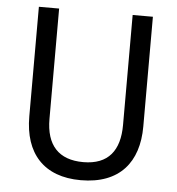

<svg xmlns="http://www.w3.org/2000/svg" viewBox="-52 -763 758 822"><g transform="rotate(5 327.0 -352.0)"><path d="M572 -242V-714H485V-241C485 -132 437 -68 329 -68C223 -68 169 -127 169 -240V-714H82V-243C82 -84 166 10 325 10C492 10 572 -89 572 -242Z"/></g></svg>

Font: Noto Sans Khmer UI SemiCondensed
Style: Regular
Weight: 400
Width: 4
Designer: Danh Hong and the Monotype Design Team
Foundry: Monotype Imaging Inc.
Version: Version 2.002